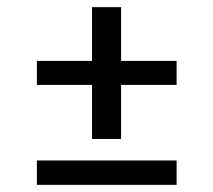

<svg xmlns="http://www.w3.org/2000/svg" viewBox="-20 -504 596 536"><path d="M473 -334V-267H318V-116H237V-267H83V-334H237V-484H318V-334ZM83 -56H473V12H83Z"/></svg>

Font: Grenze Medium
Style: Regular
Weight: 500
Designer: Renata Polastri
Foundry: Omnibus-Type
Version: Version 1.002; ttfautohint (v1.8)